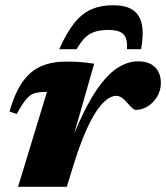

<svg xmlns="http://www.w3.org/2000/svg" viewBox="-20 -714 635 734"><path d="M159.5 -362.5Q157.5 -362.5 155.8 -362.5Q154 -362.5 152 -362.5Q128 -362.5 111.2 -357.2Q94.5 -352 79.5 -334Q64.5 -316 44 -278L16.5 -287.5Q37.5 -361.5 67.8 -403Q98 -444.5 138.8 -461.5Q179.5 -478.5 232.5 -478.5Q255.5 -478.5 272 -477.8Q288.5 -477 304.2 -475.2Q320 -473.5 340 -470.5L261 -194L263.5 -203Q306.5 -306.5 347.2 -367Q388 -427.5 427.8 -453.5Q467.5 -479.5 507.5 -479.5Q551 -479.5 573 -456.8Q595 -434 595 -396.5Q595 -369 581.2 -345.5Q567.5 -322 545.8 -308Q524 -294 499 -294Q493 -294 484.8 -301.5Q476.5 -309 466 -321.5Q455.5 -334 445.2 -340.8Q435 -347.5 424 -347.5Q410 -347.5 394.5 -337.8Q379 -328 362.5 -307.8Q346 -287.5 329.2 -256.2Q312.5 -225 295.2 -181.8Q278 -138.5 261 -83L235.5 0H49ZM394 -599.5Q363 -599.5 341.5 -592.2Q320 -585 304 -568.8Q288 -552.5 273 -526H206.5Q235 -590 264.5 -626.5Q294 -663 329.8 -678.5Q365.5 -694 412 -694Q459.5 -694 486.5 -676.8Q513.5 -659.5 521.8 -622.2Q530 -585 519.5 -526H465.5Q468 -565.5 452.5 -582.5Q437 -599.5 394 -599.5Z"/></svg>

Font: Newsreader ExtraBold
Style: Italic
Weight: 800
Italic angle: -17°
Designer: Hugues Gentile
Foundry: Production Type
Version: Version 1.003